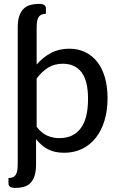

<svg xmlns="http://www.w3.org/2000/svg" viewBox="-20 -760 602 964"><path d="M164 -436Q195.5 -472.5 235.8 -494Q276 -515.5 327.5 -515.5Q372 -515.5 407.8 -498.2Q443.5 -481 468.5 -449Q493.5 -417 506.8 -370.8Q520 -324.5 520 -267Q520 -205.5 504.8 -155Q489.5 -104.5 461.2 -68.5Q433 -32.5 392.8 -12.8Q352.5 7 302 7Q253 7 219.8 -11Q186.5 -29 161 -61.5V65.5Q161 100.5 153.5 123.2Q146 146 132.2 159.5Q118.5 173 99.5 178.2Q80.5 183.5 58 183.5Q52 183.5 45.8 182.8Q39.5 182 34.2 179.8Q29 177.5 25.8 173Q22.5 168.5 22.5 161V134Q36 133.5 45 129.8Q54 126 59.2 117.5Q64.5 109 66.8 95.5Q69 82 69 62V-622.5Q69 -657.5 77 -680.2Q85 -703 99.2 -716.5Q113.5 -730 133 -735.2Q152.5 -740.5 175 -740.5Q181 -740.5 187.2 -739.8Q193.5 -739 198.8 -736.8Q204 -734.5 207.2 -730Q210.5 -725.5 210.5 -718V-691Q197 -690.5 188 -686.5Q179 -682.5 173.8 -674.2Q168.5 -666 166.2 -652.5Q164 -639 164 -619ZM296 -440Q253.5 -440 222.2 -420.8Q191 -401.5 164 -366V-123.5Q188 -92 216.5 -79.2Q245 -66.5 278.5 -66.5Q348 -66.5 385 -115.5Q422 -164.5 422 -263.5Q422 -354.5 389.2 -397.2Q356.5 -440 296 -440Z"/></svg>

Font: Lato Medium
Style: Regular
Weight: 500
Designer: Lukasz Dziedzic
Foundry: tyPoland Lukasz Dziedzic
Version: Version 2.006; 2014-01-15